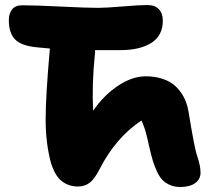

<svg xmlns="http://www.w3.org/2000/svg" viewBox="-20 -707 856 763"><path d="M459 -507.8H357.9Q357.9 -496.1 356.9 -490.2Q344.7 -367.2 350.1 -267.1Q392.6 -328.6 449 -366.2Q505.4 -403.8 559.1 -403.8Q593.8 -403.8 621.8 -395Q649.9 -386.2 668 -372.3Q686 -358.4 699.5 -338.9Q712.9 -319.3 719.7 -300Q726.6 -280.8 730 -258.8Q753.4 -113.8 764.2 -85Q776.9 -47.9 776.9 -21Q776.9 5.4 755.4 20.8Q733.9 36.1 696.8 36.1Q673.8 36.1 655.8 28.3Q637.7 20.5 625.7 8.3Q613.8 -3.9 603.8 -25.4Q593.8 -46.9 587.6 -67.4Q581.5 -87.9 574.2 -119.1Q573.7 -120.6 571.5 -130.6Q569.3 -140.6 568.8 -142.8Q568.4 -145 566.2 -154.1Q564 -163.1 563.2 -166Q562.5 -168.9 560.5 -176.8Q558.6 -184.6 557.4 -188.2Q556.2 -191.9 554 -198.5Q551.8 -205.1 550 -209.2Q548.3 -213.4 546.4 -218.5Q544.4 -223.6 542 -228Q440.4 -160.6 377 -37.1Q356.4 3.9 336.7 19Q316.9 34.2 290 34.2Q252.9 34.2 225.6 12.9Q198.2 -8.3 182.1 -61Q161.6 -138.2 161.4 -230.2Q161.1 -322.3 178.2 -514.2Q169.4 -515.1 152.1 -516.6Q134.8 -518.1 126 -519Q64.9 -524.9 40 -550.3Q15.1 -575.7 15.1 -627Q15.1 -653.3 28.1 -669.7Q41 -686 67.9 -686Q119.6 -686 221.9 -680.9Q324.2 -675.8 369.1 -675.8Q401.4 -675.8 467.5 -681.4Q533.7 -687 564.9 -687Q595.7 -687 611.3 -670.4Q627 -653.8 627 -625Q627 -565.4 581.5 -536.6Q536.1 -507.8 459 -507.8Z"/></svg>

Font: Shantell Sans Bouncy
Style: Regular
Weight: 800
Designer: Stephen Nixon, Anya Danilova, Shantell Martin
Foundry: Arrow Type
Version: Version 1.006;[9816181b4]